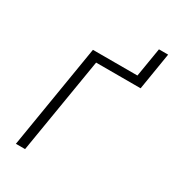

<svg xmlns="http://www.w3.org/2000/svg" viewBox="-221 -1058 1058 1177"><g transform="rotate(30 308.0 -470.0)"><path d="M81 0 202 -735H517L551 -940H616L573 -677H258L146 0Z"/></g></svg>

Font: Iosevka SS04 Lt Ex Obl
Style: Regular
Weight: 300
Width: 7
Italic angle: -9°
Monospace: yes
Designer: Belleve Invis
Foundry: Belleve Invis
Version: Version 19.0.0; ttfautohint (v1.8.4)